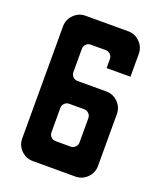

<svg xmlns="http://www.w3.org/2000/svg" viewBox="-129 -767 712 849"><g transform="rotate(20 227.0 -342.0)"><path d="M293 -498V-540.5Q293 -553.2 283.9 -562.3Q274.9 -571.3 262.2 -571.3H191.4Q178.7 -571.3 169.9 -562.3Q161.1 -553.2 161.1 -540.5V-431.2Q161.1 -418.5 169.9 -409.4Q178.7 -400.4 191.4 -400.4H327.1Q359.4 -400.4 382.3 -377.4Q405.3 -354.5 405.3 -322.3V-78.1Q405.3 -45.9 382.3 -22.9Q359.4 0 327.1 0H127Q94.7 0 71.8 -22.9Q48.8 -45.9 48.8 -78.1V-605.5Q48.8 -637.7 71.8 -660.6Q94.7 -683.6 127 -683.6H327.1Q359.4 -683.6 382.3 -660.6Q405.3 -637.7 405.3 -605.5V-498ZM191.4 -293Q178.7 -293 169.9 -283.9Q161.1 -274.9 161.1 -262.2V-147.9Q161.1 -135.3 169.9 -126.2Q178.7 -117.2 191.4 -117.2H262.2Q274.9 -117.2 283.9 -126.2Q293 -135.3 293 -147.9V-262.2Q293 -274.9 283.9 -283.9Q274.9 -293 262.2 -293Z"/></g></svg>

Font: California Gothic
Style: Regular
Weight: 400
Version: Version 2.2;